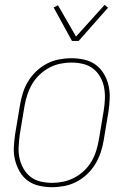

<svg xmlns="http://www.w3.org/2000/svg" viewBox="-20 -770 540 798"><path d="M196 8Q169 8 142.5 2Q116 -4 95.5 -19Q75 -34 62 -56.5Q49 -79 42.5 -105Q36 -131 37.5 -158.5Q39 -186 43 -213L63 -333Q67 -358 75 -383.5Q83 -409 97 -432Q111 -455 131 -474Q151 -493 175 -505.5Q199 -518 225 -523Q251 -528 277 -528Q304 -528 330.5 -522Q357 -516 377.5 -501Q398 -486 411.5 -463.5Q425 -441 431 -415Q437 -389 436 -361.5Q435 -334 431 -307L411 -187Q407 -162 398.5 -136.5Q390 -111 376 -88Q362 -65 342 -46Q322 -27 298 -14.5Q274 -2 248 3Q222 8 196 8ZM197 -10Q220 -10 243.5 -15Q267 -20 289 -31.5Q311 -43 329.5 -60.5Q348 -78 360.5 -99.5Q373 -121 380 -144Q387 -167 391 -190L411 -310Q415 -334 416 -359Q417 -384 412.5 -407Q408 -430 396.5 -450.5Q385 -471 366.5 -485Q348 -499 324.5 -504.5Q301 -510 276 -510Q253 -510 229.5 -505Q206 -500 184.5 -488.5Q163 -477 144.5 -459.5Q126 -442 113.5 -420.5Q101 -399 93.5 -376Q86 -353 82 -330L62 -210Q59 -186 57.5 -161Q56 -136 61 -113Q66 -90 77.5 -69.5Q89 -49 107 -35Q125 -21 148.5 -15.5Q172 -10 197 -10ZM279 -600 203 -739 221 -748 296 -618 415 -750 429 -738 307 -600Z"/></svg>

Font: Iosevka SS18 Thin
Style: Italic
Weight: 100
Italic angle: -9°
Monospace: yes
Designer: Belleve Invis
Foundry: Belleve Invis
Version: Version 25.1.1; ttfautohint (v1.8.4)